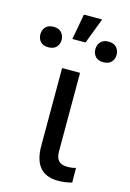

<svg xmlns="http://www.w3.org/2000/svg" viewBox="-172 -867 630 933"><g transform="rotate(15 143.0 -401.0)"><path d="M185.5 -528.3V-133.3Q185.5 -102.5 199 -86.9Q212.4 -71.3 243.7 -71.3Q267.1 -71.3 286.1 -77.1L286.6 -3.4Q252.4 5.9 216.8 5.9Q95.2 5.9 95.2 -137.7V-528.3ZM241 -622.1Q227.5 -636.7 227.5 -658.7Q227.5 -680.7 241 -695.8Q254.4 -710.9 280.8 -710.9Q307.1 -710.9 320.8 -695.8Q334.5 -680.7 334.5 -658.7Q334.5 -636.7 320.8 -622.1Q307.1 -607.4 280.8 -607.4Q254.4 -607.4 241 -622.1ZM-35.9 -623Q-49.3 -637.7 -49.3 -659.7Q-49.3 -681.6 -35.9 -696.5Q-22.5 -711.4 3.9 -711.4Q30.3 -711.4 43.9 -696.5Q57.6 -681.6 57.6 -659.7Q57.6 -637.7 43.9 -623Q30.3 -608.4 3.9 -608.4Q-22.5 -608.4 -35.9 -623ZM130.4 -806.6H222.2L172.9 -677.7H106.9Z"/></g></svg>

Font: MAUL
Style: Regular
Weight: 400
Designer: MAUL
Version: Version 1.0; 2020; ttfautohint (v1.8.3)